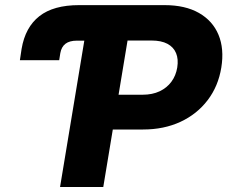

<svg xmlns="http://www.w3.org/2000/svg" viewBox="-20 -748 909 768"><path d="M59.6 -507.3 66.4 -552.7Q81.1 -639.2 137.5 -683.3Q193.8 -727.5 296.4 -727.5H341.3L317.4 -585.4H287.6Q258.3 -585.4 241.9 -573Q225.6 -560.5 221.2 -535.2L216.8 -507.3ZM220.2 0 340.8 -727.5H638.2Q720.7 -727.5 775.6 -696.3Q830.6 -665 854 -608.9Q877.4 -552.7 865.2 -477.5Q853 -402.8 810.5 -347.2Q768.1 -291.5 701.9 -260.7Q635.7 -230 552.2 -230H363.3L386.2 -369.1H550.3Q589.4 -369.1 618.4 -382.8Q647.5 -396.5 665.5 -420.9Q683.6 -445.3 689 -478Q694.3 -511.2 684.3 -535.4Q674.3 -559.6 649.7 -572.8Q625 -585.9 585.9 -585.9H490.2L393.1 0Z"/></svg>

Font: Inter 20pt ExtraBold
Style: Italic
Weight: 800
Italic angle: -9.3988°
Version: Version 4.001;git-66647c0bb